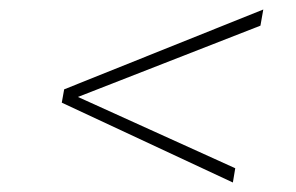

<svg xmlns="http://www.w3.org/2000/svg" viewBox="-20 -536 622 404"><path d="M110 -320 115 -348 534 -516 528 -482 144 -332 475 -182 470 -152Z"/></svg>

Font: Celebes Thin
Style: Italic
Weight: 250
Italic angle: -10°
Designer: Anugrah Pasau
Foundry: Lafontype
Version: Version 1.000; ttfautohint (v1.8.4)